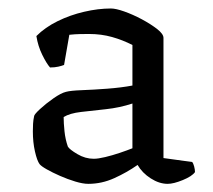

<svg xmlns="http://www.w3.org/2000/svg" viewBox="-20 -787 506 457"><path d="M190.1 -349.4Q177.4 -349.4 159.2 -354.9Q141 -360.4 122.8 -368.4Q104.6 -376.4 91.4 -383.9Q78.1 -391.4 74.2 -396.4Q68.2 -404.4 63.2 -426.4Q58.2 -448.4 58.2 -474.4Q58.2 -483.4 58.7 -492.4Q59.2 -501.4 61.2 -510.4Q61.2 -514.4 75.2 -527.4Q89.3 -540.4 107.3 -553Q125.4 -565.6 137.1 -568.4Q148 -571.4 175.2 -572.4Q202.4 -573.4 235.5 -575.9Q268.5 -578.4 295.2 -583.4V-679.9Q272.3 -691.7 246.7 -698.9Q221.1 -706.1 192.5 -706.1Q182.2 -706.1 170.5 -705.9Q158.9 -705.7 145 -704.2L132.5 -632.4Q127.5 -630.4 119 -628.4Q110.4 -626.4 99.1 -626.4Q90.7 -635.9 80.6 -656.5Q70.4 -677.1 66.6 -701.2Q87.2 -721.9 117.1 -736.6Q147 -751.3 180.3 -759Q213.7 -766.8 244 -766.8Q255.6 -766.8 275.8 -759.7Q296.1 -752.5 317.6 -741.1Q339 -729.6 354 -717.9Q369.1 -706.1 369.1 -696.9V-410.8L437.4 -401.4Q440.1 -398.4 442.1 -390.9Q444.1 -383.4 444.1 -377.4Q437.1 -367.4 415.1 -358.4Q393.1 -349.4 379.1 -349.4Q359 -349.4 338.8 -362.4Q318.5 -375.4 307.5 -394.4Q281.8 -376.4 251.9 -362.9Q222.1 -349.4 190.1 -349.4ZM203.1 -409.1Q213.6 -409.1 230.3 -413.1Q247.1 -417.1 264.9 -423.1Q282.7 -429.1 295.2 -434.1V-540.6Q264.8 -530.6 232.2 -527.1Q199.7 -523.6 172.8 -520.5Q146 -517.4 131.5 -508.4Q131.5 -494 133.5 -474.7Q135.5 -455.3 141.5 -438.1Q145.5 -431.2 164.2 -420.2Q182.9 -409.1 203.1 -409.1Z"/></svg>

Font: Texturina Medium
Style: Regular
Weight: 500
Designer: Guillermo Torres Carreño
Foundry: Omnibus-Type
Version: Version 1.003